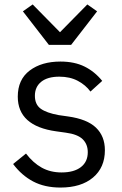

<svg xmlns="http://www.w3.org/2000/svg" viewBox="-20 -831 550 864"><path d="M300 -629H200L83 -780L127 -811L250 -686L373 -811L417 -780ZM39 -93 97 -140Q129 -98 168 -76.5Q207 -55 257 -55Q313 -55 344 -79Q375 -103 375 -146Q375 -182 352 -204.5Q329 -227 276 -234L233 -240Q60 -264 60 -396Q60 -473 113.5 -513.5Q167 -554 252 -554Q315 -554 360.5 -531.5Q406 -509 440 -467L387 -419Q366 -448 330.5 -467Q295 -486 247 -486Q194 -486 165.5 -463Q137 -440 137 -400Q137 -361 163 -342Q189 -323 244 -313L286 -307Q372 -295 412 -256.5Q452 -218 452 -155Q452 -77 398.5 -32Q345 13 252 13Q181 13 129 -14.5Q77 -42 39 -93Z"/></svg>

Font: IBM Plex Sans JP
Style: Regular
Weight: 400
Designer: Mike Abbink; Paul van der Laan; Pieter van Rosmalen; Wujin Sim; Yejin Wi; Jinhee Kim; Boomi Park; Yona Kim; Kichan Ma
Foundry: Sandoll Inc.
Version: Version 1.000